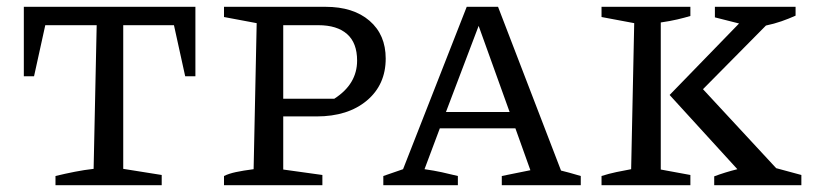

<svg xmlns="http://www.w3.org/2000/svg" viewBox="-20 -544 2402 564"><path d="M554 -524V-320H524L491 -470H342V-48L455 -30V0H143V-27Q172 -34 200 -39.5Q228 -45 255 -48L264 -470H113L80 -320H50V-524Z M936 -524Q1018 -524 1065.5 -483Q1113 -442 1113 -372Q1113 -295 1057.5 -248.5Q1002 -202 910 -202H812V-46L927 -30V0H638V-27Q652 -34 673 -38.5Q694 -43 725 -47L734 -476L638 -494V-524ZM915 -470H812V-254H962Q1029 -297 1029 -366Q1029 -418 999.5 -444Q970 -470 915 -470Z M1628 -43Q1644 -39 1653 -36.5Q1662 -34 1686 -27V0H1454V-27L1538 -44L1494 -167H1272L1227 -47Q1255 -43 1278 -38Q1301 -33 1325 -27V0H1106V-27L1164 -47L1351 -524H1443ZM1290 -215H1477L1386 -468Z M1747 0V-27Q1769 -34 1790.5 -38.5Q1812 -43 1834 -47L1843 -476L1747 -494V-524H2008V-497Q1991 -492 1970 -487Q1949 -482 1921 -478V-46L2008 -30V0ZM2078 0V-26Q2110 -38 2146 -47L1947 -265L2151 -475L2080 -493V-524H2317V-498Q2297 -489 2275.5 -481.5Q2254 -474 2230 -469L2045 -282L2260 -50L2334 -30V0Z"/></svg>

Font: Piazzolla SC
Style: Regular
Weight: 400
Designer: Juan Pablo del Peral
Foundry: Huerta Tipografica
Version: Version 1.330